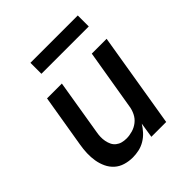

<svg xmlns="http://www.w3.org/2000/svg" viewBox="-194 -845 989 989"><g transform="rotate(-45 300.0 -351.0)"><path d="M211 8Q182 8 155.5 0Q129 -8 109.5 -25.5Q90 -43 78.5 -67.5Q67 -92 62.5 -119Q58 -146 59 -174.5Q60 -203 65 -232L113 -520H221L171 -217Q168 -201 167.5 -185Q167 -169 170 -153.5Q173 -138 179.5 -124.5Q186 -111 198 -101.5Q210 -92 225 -88Q240 -84 257 -84Q278 -84 300.5 -90.5Q323 -97 341.5 -111.5Q360 -126 370.5 -147.5Q381 -169 384 -191L439 -520H547L461 0H353L366 -83Q354 -63 337.5 -45Q321 -27 300 -14.5Q279 -2 256 3Q233 8 211 8ZM182 -630V-710H527V-630Z"/></g></svg>

Font: Iosevka SmBd Ex Obl
Style: Regular
Weight: 600
Width: 7
Italic angle: -9°
Monospace: yes
Designer: Belleve Invis
Foundry: Belleve Invis
Version: Version 32.5.0; ttfautohint (v1.8.4)